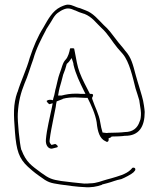

<svg xmlns="http://www.w3.org/2000/svg" viewBox="-20 -664 678 820"><path d="M44 -99C50 -22 61 13 99 48C109 57 124 71 147 87C186 116 193 117 238 124C256 127 319 135 338 135H339C367 138 395 133 416 125V124L439 118C459 113 475 105 498 101C511 96 542 80 550 72C556 65 558 64 558 59C558 55 555 52 550 52C545 52 545 53 539 60C518 81 483 89 457 97L435 103C415 108 394 119 364 119C358 120 349 120 340 120H339C317 118 262 112 241 109C203 103 190 99 156 74C113 42 92 29 72 -23L71 -24C64 -49 54 -147 56 -179C59 -232 69 -268 85 -308C99 -339 109 -376 122 -411C135 -458 157 -499 177 -537V-538L198 -571C205 -583 210 -592 217 -600C225 -610 252 -628 270 -628C282 -628 292 -623 299 -620H300C312 -614 323 -610 339 -605H340C375 -591 391 -565 413 -545C441 -520 460 -485 482 -459L504 -434C533 -400 547 -333 559 -286C564 -269 570 -254 575 -235V-234L579 -207C580 -198 582 -191 582 -182C582 -175 582 -169 581 -162C581 -158 579 -150 576 -144C567 -117 547 -100 513 -100C500 -98 468 -97 455 -97C447 -97 440 -97 437 -96H435L418 -98C414 -111 410 -128 408 -142C403 -176 386 -205 374 -241L373 -246C377 -252 382 -263 370 -263H364C349 -293 332 -323 320 -355C310 -381 305 -414 300 -440L297 -455C297 -456 297 -458 288 -458C279 -458 279 -457 279 -456C277 -444 271 -420 260 -409C247 -396 244 -373 234 -348C228 -332 224 -309 219 -290C215 -279 214 -261 208 -245L206 -236C196 -239 186 -239 179 -233C179 -231 185 -222 191 -219L205 -223L202 -207C193 -162 180 -114 176 -68C174 -45 185 -30 199 -29C202 -29 205 -30 209 -31L221 -34C235 -36 220 -49 215 -49L200 -45C194 -51 190 -57 192 -66C195 -93 203 -132 208 -157L218 -207C219 -216 220 -223 222 -231L248 -241V-242C266 -247 284 -248 302 -248C316 -248 333 -246 345 -246H354C369 -216 387 -178 393 -141V-140C397 -101 406 -72 430 -61H431C437 -55 444 -59 444 -67V-74C450 -75 454 -77 457 -81H461C474 -81 502 -82 513 -84H515C573 -84 598 -122 598 -186C598 -194 596 -202 595 -212C591 -243 582 -266 574 -295C571 -305 566 -320 560 -342C547 -391 541 -417 516 -446H515V-447C501 -466 490 -476 474 -498L450 -529C441 -540 433 -548 423 -557C397 -583 378 -608 345 -620C337 -623 329 -626 322 -629C302 -633 289 -644 272 -644H271C266 -645 255 -642 238 -634C204 -617 186 -583 165 -546C141 -508 123 -465 107 -417C93 -366 69 -318 55 -271V-270H54C36 -218 38 -175 44 -99ZM228 -256 230 -267C231 -275 233 -282 234 -286V-287C239 -303 245 -326 249 -342V-343L258 -367C262 -379 263 -385 265 -391C269 -395 273 -398 275 -401L286 -416L292 -398C293 -394 294 -392 294 -387C304 -346 320 -314 338 -277L345 -263H326C318 -264 310 -264 302 -264C280 -264 263 -261 243 -256Z"/></svg>

Font: Stray Cat
Style: ExLt
Weight: 200
Version: Version 1.0